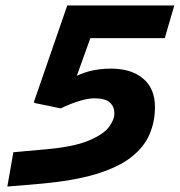

<svg xmlns="http://www.w3.org/2000/svg" viewBox="-20 -675 660 705"><path d="M242 -655H620L585 -535H218L205 -546ZM227 -655H355L251 -366L203 -277L106 -297L105 -302ZM549 -282Q549 -228 529 -181.5Q509 -135 462 -98Q415 -61 333 -36Q251 -11 126 0L7 10L29 -116L151 -127Q251 -136 305 -158.5Q359 -181 379.5 -208Q400 -235 400 -259Q400 -283 383.5 -298.5Q367 -314 326 -314Q303 -314 270.5 -304Q238 -294 203 -277L224 -377Q271 -404 308 -413.5Q345 -423 388 -423Q462 -423 505.5 -386.5Q549 -350 549 -282Z"/></svg>

Font: Intel One Mono Light
Style: Italic
Weight: 300
Italic angle: -16°
Monospace: yes
Designer: Fred Shallcrass
Foundry: Frere-Jones Type LLC
Version: Version 1.004